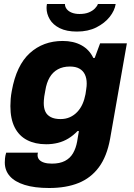

<svg xmlns="http://www.w3.org/2000/svg" viewBox="-20 -744 672 961"><path d="M226 197Q153 197 103.5 181.5Q54 166 29 137.5Q4 109 4 69Q4 62 5 49Q6 36 11 20H170Q169 23 168.5 26Q168 29 168 32Q168 46 176.5 55.5Q185 65 201 70Q217 75 240 75Q279 75 305 61.5Q331 48 345.5 23Q360 -2 366 -35Q368 -49 370.5 -62.5Q373 -76 375 -88H368Q347 -66 322.5 -51Q298 -36 270 -29Q242 -22 211 -22Q156 -22 115.5 -43Q75 -64 53.5 -106.5Q32 -149 32 -213Q32 -230 33.5 -249Q35 -268 39 -289Q62 -417 129 -478Q196 -539 294 -539Q348 -539 387.5 -517.5Q427 -496 447 -454H454L481 -527H615L531 -49Q515 39 475 93Q435 147 373 172Q311 197 226 197ZM283 -148Q309 -148 330 -157.5Q351 -167 367 -184Q383 -201 393 -223.5Q403 -246 408 -273Q410 -288 411.5 -297Q413 -306 413.5 -313Q414 -320 414 -326Q414 -352 405 -371Q396 -390 377.5 -400.5Q359 -411 330 -411Q295 -411 269.5 -397Q244 -383 228.5 -356.5Q213 -330 207 -292Q203 -273 201.5 -261Q200 -249 199.5 -241.5Q199 -234 199 -228Q199 -203 207 -185.5Q215 -168 234 -158Q253 -148 283 -148ZM365 -586Q313 -586 279 -603Q245 -620 229 -647.5Q213 -675 213 -704Q213 -709 213.5 -714Q214 -719 215 -724H305Q305 -710 314 -698.5Q323 -687 339.5 -680.5Q356 -674 378 -674Q406 -674 425 -682Q444 -690 455.5 -702Q467 -714 470 -724H559Q554 -691 529 -659.5Q504 -628 462.5 -607Q421 -586 365 -586Z"/></svg>

Font: Archivo SemiBold ExtraBold
Style: Italic
Weight: 800
Italic angle: -10°
Version: Version 2.001